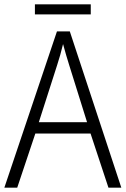

<svg xmlns="http://www.w3.org/2000/svg" viewBox="-20 -953 577 880"><path d="M477 -93 395 -341H142L59 -93H0L241 -809H300L536 -93ZM297 -655Q291 -674 283 -701Q275 -728 269 -751Q263 -726 256 -701Q249 -676 242 -655L158 -393H379ZM396 -933V-887H140V-933Z"/></svg>

Font: Noto Sans Telugu UI SemiCondensed Light
Style: Regular
Weight: 300
Width: 4
Designer: Jelle Bosma - Monotype Design Team
Foundry: Monotype Imaging Inc.
Version: Version 2.005; ttfautohint (v1.8.4.7-5d5b)